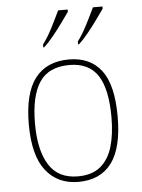

<svg xmlns="http://www.w3.org/2000/svg" viewBox="-54 -809 640 863"><g transform="rotate(-5 265.5 -378.0)"><path d="M265 10Q172 10 118.5 -58Q65 -126 65 -267Q65 -407 117 -474.5Q169 -542 270 -542Q365 -542 415.5 -476.5Q466 -411 466 -267Q466 -126 415 -58Q364 10 265 10ZM265 -15Q329 -15 367 -46.5Q405 -78 421.5 -134.5Q438 -191 438 -267Q438 -395 397.5 -456Q357 -517 270 -517Q176 -517 134.5 -454.5Q93 -392 93 -267Q93 -148 134.5 -81.5Q176 -15 265 -15ZM317 -619Q339 -648 360.5 -690Q382 -732 398 -766H441V-756Q429 -739 408.5 -710.5Q388 -682 365 -653.5Q342 -625 321 -606H317ZM160 -619Q182 -648 203.5 -690Q225 -732 241 -766H284V-756Q272 -739 251.5 -710.5Q231 -682 208 -653.5Q185 -625 164 -606H160Z"/></g></svg>

Font: Noto Serif Gujarati Thin
Style: Regular
Weight: 250
Version: Version 2.102